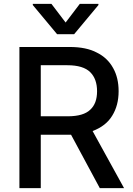

<svg xmlns="http://www.w3.org/2000/svg" viewBox="-20 -969 685 989"><path d="M479 -698Q534 -671 563 -618Q591 -568 591 -499Q591 -426 558 -373Q526 -320 457 -294L619 0H494L346 -275H339H190V0H80V-727H339Q425 -727 479 -698ZM445 -404Q480 -436 480 -499Q480 -562 445 -597Q409 -633 327 -633H190V-370H329Q410 -370 445 -404ZM391 -949H487V-943L362 -793H274L149 -943V-949H245L318 -853Z"/></svg>

Font: Sinter Medium
Style: Regular
Weight: 500
Foundry: Adobe & rsms
Version: Version 1.000